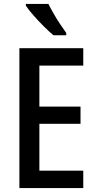

<svg xmlns="http://www.w3.org/2000/svg" viewBox="-20 -960 495 980"><path d="M405 0H79V-714H405V-625H181V-416H391V-328H181V-89H405ZM227 -940Q238 -918 254 -890Q270 -862 287.5 -836Q305 -810 318 -792V-780H253Q232 -797 204 -825Q176 -853 150.5 -882Q125 -911 112 -931V-940Z"/></svg>

Font: Noto Sans Malayalam Condensed Medium
Style: Regular
Weight: 500
Width: 3
Designer: Jelle Bosma - Monotype Design Team
Foundry: Monotype Imaging Inc.
Version: Version 2.104; ttfautohint (v1.8.4.7-5d5b)